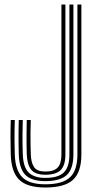

<svg xmlns="http://www.w3.org/2000/svg" viewBox="-20 -820 434 847"><path d="M179.8 7.2Q100.2 7.2 65 -26.8Q29.8 -60.8 27.5 -138.8Q26.5 -175 26.4 -210.2Q26.2 -245.5 27.5 -290.5H45.2Q44.5 -264 44.1 -239.6Q43.8 -215.2 44.1 -190.8Q44.5 -166.2 45.2 -139.2Q47.5 -68.5 78.6 -37.8Q109.8 -7 179.8 -7Q255.8 -7 288.6 -37.6Q321.5 -68.2 321.5 -138.8V-800H339V-138.8Q339 -60.8 302.1 -26.8Q265.2 7.2 179.8 7.2ZM179.8 -21Q119 -21 91.9 -48.5Q64.8 -76 62.8 -139.5Q62 -168.5 61.8 -193.6Q61.5 -218.8 61.8 -242.4Q62 -266 62.8 -290.5H80.5Q79.5 -258 79.2 -221.4Q79 -184.8 80.5 -140.5Q82.5 -82.2 106.6 -58.8Q130.8 -35.2 179.8 -35.2Q236.8 -35.2 261.5 -59.2Q286.2 -83.2 286.2 -138.8V-800H303.8V-138.8Q303.8 -75.8 275 -48.4Q246.2 -21 179.8 -21ZM179.8 -49.2Q135.2 -49.2 117.4 -71.6Q99.5 -94 98 -141Q97.2 -167.2 97.1 -190.4Q97 -213.5 97.2 -237.8Q97.5 -262 98 -290.5H115.8Q114.8 -258.8 114.5 -232.8Q114.2 -206.8 114.8 -184.5Q115.2 -162.2 115.8 -141Q116.8 -102 130.5 -82.6Q144.2 -63.2 179.8 -63.2Q218 -63.2 234.5 -80.9Q251 -98.5 251 -138.8V-800H268.5V-138.8Q268.5 -90.8 247.9 -70Q227.2 -49.2 179.8 -49.2Z"/></svg>

Font: Big Shoulders Inline Text Thin Medium
Style: Regular
Weight: 500
Version: Version 2.002